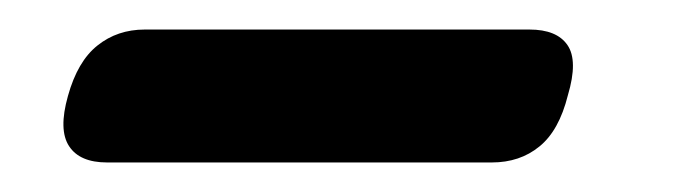

<svg xmlns="http://www.w3.org/2000/svg" viewBox="-20 -664 460 130"><path d="M26 -599Q32.5 -622.5 46 -633.2Q59.5 -644 78 -644H338.5Q357 -644 364.2 -633.5Q371.5 -623 364.5 -599.5Q358.5 -575.5 345.2 -564.8Q332 -554 313 -554H52.5Q34 -554 26.8 -565Q19.5 -576 26 -599Z"/></svg>

Font: Fraunces ExtraBold
Style: Italic
Weight: 800
Italic angle: -16°
Version: Version 1.000;[b76b70a41]